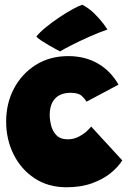

<svg xmlns="http://www.w3.org/2000/svg" viewBox="-20 -785 553 811"><path d="M496.5 -107.5Q479.5 -80 447.5 -54Q415.5 -28 368.8 -11Q322 6 261 6Q183.5 6 126.2 -31.8Q69 -69.5 37.5 -132.8Q6 -196 6 -271.5Q6 -349 39.2 -411.5Q72.5 -474 131.5 -511Q190.5 -548 268.5 -548Q339 -548 393 -517Q447 -486 480.5 -427.5L345.5 -355.5Q343 -361.5 328.2 -377.2Q313.5 -393 279 -393Q235 -393 212.5 -368.5Q190 -344 190 -299Q190 -279 196 -255Q202 -231 218.5 -213.8Q235 -196.5 266 -196.5Q291.5 -196.5 312.8 -207.8Q334 -219 347.8 -232Q361.5 -245 365 -250.5ZM327.5 -765Q357 -749.5 379.2 -727.2Q401.5 -705 415.8 -686Q430 -667 434 -660.5Q396.5 -647.5 355.2 -629Q314 -610.5 280.8 -593.5Q247.5 -576.5 234 -568Q229.5 -570 215.5 -577.5Q201.5 -585 184.8 -594.8Q168 -604.5 153.5 -614.2Q139 -624 133.5 -630.5Q148 -649 174.2 -670.2Q200.5 -691.5 230.2 -711.5Q260 -731.5 286.5 -746Q313 -760.5 327.5 -765Z"/></svg>

Font: Grandstander Black
Style: Regular
Weight: 900
Designer: Tyler Finck
Foundry: Etcetera Type Co
Version: Version 1.200; ttfautohint (v1.8.3)